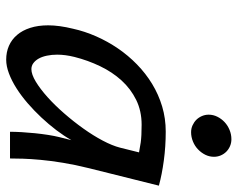

<svg xmlns="http://www.w3.org/2000/svg" viewBox="-93 -655 760 614"><g transform="rotate(90 287.0 -348.0)"><path d="M467.3 -412.6Q456.1 -415 435.8 -418Q415.5 -420.9 378.9 -420.9Q335 -420.9 299.6 -403.6Q264.2 -386.2 237.3 -356.7Q210.4 -327.1 191.7 -288.1Q172.9 -249 162.1 -206.1Q154.8 -176.8 154.8 -150.9Q154.8 -133.3 158 -118.2Q161.1 -103 167.2 -92Q173.3 -81.1 181.9 -74.7Q190.4 -68.4 201.2 -68.4Q217.8 -68.4 241.2 -82.5Q264.6 -96.7 290.5 -119.9Q316.4 -143.1 342.5 -173.1Q368.7 -203.1 391.1 -234.6Q413.6 -266.1 429.7 -296.6Q445.8 -327.1 452.1 -351.6ZM401.4 0Q401.4 -16.6 402.6 -37.4Q403.8 -58.1 406 -79.6Q408.2 -101.1 411.4 -121.6Q414.6 -142.1 418.5 -157.7L428.2 -196.3Q414.6 -172.4 396 -147.9Q377.4 -123.5 355.7 -100.3Q334 -77.1 310.3 -56.6Q286.6 -36.1 262.5 -20.8Q238.3 -5.4 214.8 3.4Q191.4 12.2 170.9 12.2Q146.5 12.2 126.5 3.4Q106.4 -5.4 91.8 -22.5Q77.1 -39.6 69.1 -64.7Q61 -89.8 61 -122.1Q61 -139.6 63.7 -159.4Q66.4 -179.2 71.8 -201.2Q80.1 -238.8 96.2 -275.4Q112.3 -312 134.8 -345Q157.2 -377.9 186 -406Q214.8 -434.1 248.5 -454.6Q282.2 -475.1 320.6 -486.6Q358.9 -498 400.9 -498Q448.2 -498 493.4 -491.9Q538.6 -485.8 573.7 -476.1L518.1 -253.4Q506.8 -208 500.5 -168.9Q494.1 -129.9 491.2 -97.9Q488.3 -65.9 487.5 -41.3Q486.8 -16.6 486.8 0ZM346.7 -635.3Q346.7 -649.9 353.3 -663.1Q359.9 -676.3 370.6 -686.3Q381.3 -696.3 395.5 -702.1Q409.7 -708 425.3 -708Q437 -708 447.3 -703.6Q457.5 -699.2 465.1 -691.7Q472.7 -684.1 477.1 -673.8Q481.4 -663.6 481.4 -652.3Q481.4 -637.7 474.9 -624.5Q468.3 -611.3 457.5 -601.1Q446.8 -590.8 432.4 -585Q418 -579.1 402.8 -579.1Q391.1 -579.1 380.9 -583.7Q370.6 -588.4 363 -595.9Q355.5 -603.5 351.1 -613.8Q346.7 -624 346.7 -635.3Z"/></g></svg>

Font: Andika New Basic
Style: Italic
Weight: 400
Italic angle: -14°
Designer: Victor Gaultney, Annie Olsen, Julie Remington, Don Collingsworth, Eric Hays
Foundry: SIL International
Version: Version 5.500